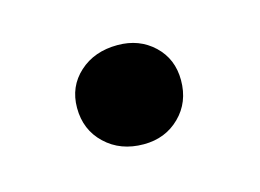

<svg xmlns="http://www.w3.org/2000/svg" viewBox="-36 -389 313 231"><g transform="rotate(-15 120.0 -274.0)"><path d="M121.5 -213Q92.5 -213 73.8 -230.8Q55 -248.5 55 -276Q55 -302.5 73.8 -319.5Q92.5 -336.5 121.5 -336.5Q148.5 -336.5 166.5 -319.5Q184.5 -302.5 184.5 -276Q184.5 -248.5 166.5 -230.8Q148.5 -213 121.5 -213Z"/></g></svg>

Font: Junction Medium
Style: Regular
Weight: 500
Designer: Caroline Hadilaksono
Foundry: Caroline Hadilaksono, Tyler Finck, The League of Moveable Type
Version: Version 2.000; ttfautohint (v1.8.3)